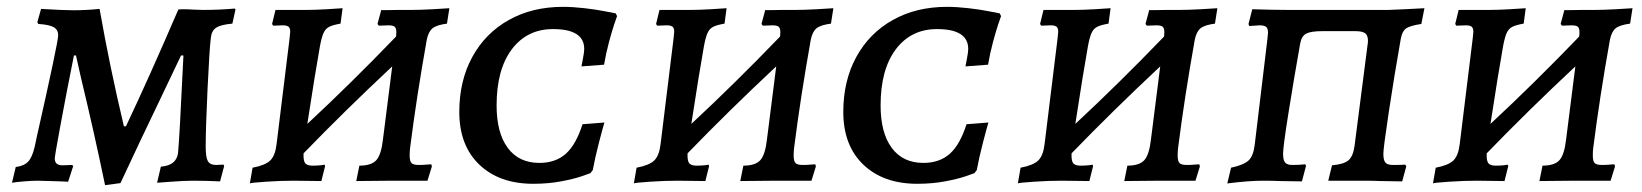

<svg xmlns="http://www.w3.org/2000/svg" viewBox="-20 -528 4797 561"><path d="M217 -299 202 -366H196Q174 -256 157 -164Q140 -72 140 -65Q140 -45 162 -45L191 -46Q191 -45 194 -43L179 3L159 2L91 0Q73 0 49.5 2Q26 4 15 6L26 -40Q50 -43 62 -55.5Q74 -68 81 -98Q82 -102 83.5 -109Q85 -116 87 -126Q150 -405 150 -425Q150 -441 137 -448.5Q124 -456 92 -458L89 -463L100 -502Q164 -498 196 -498Q231 -498 271 -502Q300 -336 342 -159H348Q414 -298 501 -500Q505 -501 515 -501Q532 -501 542 -500L574 -499Q621 -499 666 -503Q668 -501 668 -500L659 -459Q625 -456 611.5 -447Q598 -438 596 -417Q592 -386 586.5 -269.5Q581 -153 581 -100Q581 -68 587.5 -57Q594 -46 611 -46L633 -47L635 -43L623 2Q583 0 545 0Q517 0 479.5 3Q442 6 439 6L450 -41Q473 -43 485 -52.5Q497 -62 500 -79Q504 -114 516 -366H509L448 -238Q384 -105 332 7L287 13Q254 -146 217 -299Z M1178 -94Q1177 -86 1177 -73Q1177 -57 1182.5 -51.5Q1188 -46 1204 -46Q1216 -46 1226.5 -47Q1237 -48 1240 -48L1242 -42L1229 0H1125L1021 1L1030 -44Q1065 -44 1079.5 -60Q1094 -76 1099 -121L1126 -334Q988 -205 867 -80Q866 -59 871.5 -51.5Q877 -44 893 -44Q906 -44 915.5 -45Q925 -46 928 -47L930 -43L919 1L837 0Q801 0 756 3Q711 6 710 8L718 -38Q755 -45 769.5 -59Q784 -73 788 -106L826 -415Q828 -431 828 -435Q828 -446 823 -450Q818 -454 806 -454L778 -453L775 -458L785 -499H875Q899 -499 934.5 -501Q970 -503 981 -504L975 -459Q952 -455 941.5 -449.5Q931 -444 925.5 -432Q920 -420 915 -394Q901 -316 878 -166Q1005 -284 1137 -421Q1138 -426 1138 -434Q1138 -446 1133 -450Q1128 -454 1115 -454L1087 -453L1083 -458L1094 -499Q1094 -498 1113 -498.5Q1132 -499 1147 -499H1183Q1207 -499 1244 -501Q1281 -503 1293 -504L1286 -459Q1256 -455 1244 -445.5Q1232 -436 1227 -412Q1197 -244 1178 -94Z M1322 -201Q1322 -292 1360 -361.5Q1398 -431 1466.5 -469.5Q1535 -508 1625 -508Q1654 -508 1688.5 -504Q1723 -500 1747.5 -495Q1772 -490 1779 -489L1783 -481Q1781 -476 1774.5 -456.5Q1768 -437 1759.5 -405.5Q1751 -374 1745 -339L1679 -334Q1680 -340 1683.5 -358Q1687 -376 1687 -385Q1687 -443 1596 -443Q1520 -443 1475.5 -384Q1431 -325 1431 -220Q1431 -140 1463.5 -96Q1496 -52 1556 -52Q1603 -52 1633 -78.5Q1663 -105 1682 -165L1746 -170Q1742 -157 1730.5 -113Q1719 -69 1712 -31L1705 -22Q1700 -20 1678 -12.5Q1656 -5 1619 2Q1582 9 1538 9Q1439 9 1380.5 -47Q1322 -103 1322 -201Z M2300 -94Q2299 -86 2299 -73Q2299 -57 2304.5 -51.5Q2310 -46 2326 -46Q2338 -46 2348.5 -47Q2359 -48 2362 -48L2364 -42L2351 0H2247L2143 1L2152 -44Q2187 -44 2201.5 -60Q2216 -76 2221 -121L2248 -334Q2110 -205 1989 -80Q1988 -59 1993.5 -51.5Q1999 -44 2015 -44Q2028 -44 2037.5 -45Q2047 -46 2050 -47L2052 -43L2041 1L1959 0Q1923 0 1878 3Q1833 6 1832 8L1840 -38Q1877 -45 1891.5 -59Q1906 -73 1910 -106L1948 -415Q1950 -431 1950 -435Q1950 -446 1945 -450Q1940 -454 1928 -454L1900 -453L1897 -458L1907 -499H1997Q2021 -499 2056.5 -501Q2092 -503 2103 -504L2097 -459Q2074 -455 2063.5 -449.5Q2053 -444 2047.5 -432Q2042 -420 2037 -394Q2023 -316 2000 -166Q2127 -284 2259 -421Q2260 -426 2260 -434Q2260 -446 2255 -450Q2250 -454 2237 -454L2209 -453L2205 -458L2216 -499Q2216 -498 2235 -498.5Q2254 -499 2269 -499H2305Q2329 -499 2366 -501Q2403 -503 2415 -504L2408 -459Q2378 -455 2366 -445.5Q2354 -436 2349 -412Q2319 -244 2300 -94Z M2444 -201Q2444 -292 2482 -361.5Q2520 -431 2588.5 -469.5Q2657 -508 2747 -508Q2776 -508 2810.5 -504Q2845 -500 2869.5 -495Q2894 -490 2901 -489L2905 -481Q2903 -476 2896.5 -456.5Q2890 -437 2881.5 -405.5Q2873 -374 2867 -339L2801 -334Q2802 -340 2805.5 -358Q2809 -376 2809 -385Q2809 -443 2718 -443Q2642 -443 2597.5 -384Q2553 -325 2553 -220Q2553 -140 2585.5 -96Q2618 -52 2678 -52Q2725 -52 2755 -78.5Q2785 -105 2804 -165L2868 -170Q2864 -157 2852.5 -113Q2841 -69 2834 -31L2827 -22Q2822 -20 2800 -12.5Q2778 -5 2741 2Q2704 9 2660 9Q2561 9 2502.5 -47Q2444 -103 2444 -201Z M3422 -94Q3421 -86 3421 -73Q3421 -57 3426.5 -51.5Q3432 -46 3448 -46Q3460 -46 3470.5 -47Q3481 -48 3484 -48L3486 -42L3473 0H3369L3265 1L3274 -44Q3309 -44 3323.5 -60Q3338 -76 3343 -121L3370 -334Q3232 -205 3111 -80Q3110 -59 3115.5 -51.5Q3121 -44 3137 -44Q3150 -44 3159.5 -45Q3169 -46 3172 -47L3174 -43L3163 1L3081 0Q3045 0 3000 3Q2955 6 2954 8L2962 -38Q2999 -45 3013.5 -59Q3028 -73 3032 -106L3070 -415Q3072 -431 3072 -435Q3072 -446 3067 -450Q3062 -454 3050 -454L3022 -453L3019 -458L3029 -499H3119Q3143 -499 3178.5 -501Q3214 -503 3225 -504L3219 -459Q3196 -455 3185.5 -449.5Q3175 -444 3169.5 -432Q3164 -420 3159 -394Q3145 -316 3122 -166Q3249 -284 3381 -421Q3382 -426 3382 -434Q3382 -446 3377 -450Q3372 -454 3359 -454L3331 -453L3327 -458L3338 -499Q3338 -498 3357 -498.5Q3376 -499 3391 -499H3427Q3451 -499 3488 -501Q3525 -503 3537 -504L3530 -459Q3500 -455 3488 -445.5Q3476 -436 3471 -412Q3441 -244 3422 -94Z M3577 -38Q3614 -46 3628 -59Q3642 -72 3646 -104L3683 -412L3685 -432Q3685 -445 3679.5 -449.5Q3674 -454 3660 -454L3630 -452L3628 -458L3639 -501Q3703 -499 3743 -499H4037L4084 -501L4142 -504L4133 -458Q4100 -453 4088.5 -445Q4077 -437 4073 -415Q4054 -308 4038 -201.5Q4022 -95 4022 -79Q4022 -60 4028 -53Q4034 -46 4050 -46Q4077 -46 4086 -47L4089 -42L4077 2L4013 1Q3994 0 3964 0H3861L3872 -45Q3907 -48 3920.5 -60Q3934 -72 3938 -103L3976 -398Q3977 -402 3977 -409Q3977 -425 3968.5 -431Q3960 -437 3940 -437H3844Q3811 -437 3797 -430Q3783 -423 3779 -401Q3760 -294 3744.5 -196.5Q3729 -99 3729 -79Q3729 -60 3735 -53Q3741 -46 3756 -46Q3776 -46 3794 -48L3796 -43L3784 2L3720 1Q3701 0 3671 0Q3628 0 3566 8Z M4635 -94Q4634 -86 4634 -73Q4634 -57 4639.5 -51.5Q4645 -46 4661 -46Q4673 -46 4683.5 -47Q4694 -48 4697 -48L4699 -42L4686 0H4582L4478 1L4487 -44Q4522 -44 4536.5 -60Q4551 -76 4556 -121L4583 -334Q4445 -205 4324 -80Q4323 -59 4328.5 -51.5Q4334 -44 4350 -44Q4363 -44 4372.5 -45Q4382 -46 4385 -47L4387 -43L4376 1L4294 0Q4258 0 4213 3Q4168 6 4167 8L4175 -38Q4212 -45 4226.5 -59Q4241 -73 4245 -106L4283 -415Q4285 -431 4285 -435Q4285 -446 4280 -450Q4275 -454 4263 -454L4235 -453L4232 -458L4242 -499H4332Q4356 -499 4391.5 -501Q4427 -503 4438 -504L4432 -459Q4409 -455 4398.5 -449.5Q4388 -444 4382.5 -432Q4377 -420 4372 -394Q4358 -316 4335 -166Q4462 -284 4594 -421Q4595 -426 4595 -434Q4595 -446 4590 -450Q4585 -454 4572 -454L4544 -453L4540 -458L4551 -499Q4551 -498 4570 -498.5Q4589 -499 4604 -499H4640Q4664 -499 4701 -501Q4738 -503 4750 -504L4743 -459Q4713 -455 4701 -445.5Q4689 -436 4684 -412Q4654 -244 4635 -94Z"/></svg>

Font: Alegreya SC Medium
Style: Italic
Weight: 500
Italic angle: -7°
Designer: Juan Pablo del Peral
Foundry: Huerta Tipografica
Version: Version 2.007; ttfautohint (v1.6)